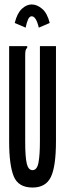

<svg xmlns="http://www.w3.org/2000/svg" viewBox="-20 -830 290 861"><path d="M126 11Q62 11 41.5 -39.5Q21 -90 21 -195V-623H102V-616Q96 -610 94.5 -603Q93 -596 93 -579V-194Q93 -126 100 -96.5Q107 -67 126 -67Q146 -67 152.5 -100.5Q159 -134 159 -197V-623H231V-198Q231 -83 208 -36Q185 11 126 11ZM95 -706 46 -727Q57 -771 78 -790.5Q99 -810 122 -810Q146 -810 169 -790.5Q192 -771 203 -727L154 -706Q142 -757 122 -757Q112 -757 105.5 -742Q99 -727 95 -706Z"/></svg>

Font: Inconsolata UltraCondensed Bold
Style: Regular
Weight: 700
Width: 1
Monospace: yes
Designer: Raph Levien, Cyreal, Brenton Simpson
Foundry: Raph Levien, Cyreal, Google
Version: Version 3.001; ttfautohint (v1.8.2.53-6de2)